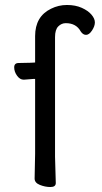

<svg xmlns="http://www.w3.org/2000/svg" viewBox="-20 -734 410 771"><path d="M119 -17 121 -116V-417H114L76 -414H75Q60 -414 48.5 -430Q37 -446 37 -463.5Q37 -481 55 -481L103 -482L121 -483V-589Q121 -668 185 -699Q215 -714 249 -714Q283 -714 308.5 -702.5Q334 -691 347.5 -675Q361 -659 361 -644Q361 -629 349.5 -611.5Q338 -594 325.5 -594Q313 -594 304 -608Q286 -641 244 -641Q227 -641 214 -628Q201 -615 201 -585V-479V-426V-105L204 1Q204 17 182.5 17Q161 17 140 8.5Q119 0 119 -17Z"/></svg>

Font: LXGW WenKai Lite Medium
Style: Regular
Weight: 500
Designer: LXGW / Fontworks Inc.
Foundry: LXGW / Fontworks Inc.
Version: Version 1.511; March 25, 2025